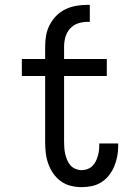

<svg xmlns="http://www.w3.org/2000/svg" viewBox="-20 -763 540 791"><path d="M316 8Q294 8 271.5 2.5Q249 -3 230.5 -16.5Q212 -30 199 -49Q186 -68 178.5 -89.5Q171 -111 168.5 -133.5Q166 -156 166 -179V-450H70V-520H166V-571Q166 -594 170 -617Q174 -640 185 -661Q196 -682 212.5 -698.5Q229 -715 250 -725Q271 -735 294 -739Q317 -743 340 -743H350V-673H340Q320 -673 301 -666.5Q282 -660 268.5 -645Q255 -630 249.5 -610.5Q244 -591 244 -571V-520H420V-450H244V-179Q244 -166 245 -153Q246 -140 249 -127.5Q252 -115 257 -103Q262 -91 270.5 -81.5Q279 -72 291.5 -67Q304 -62 316 -62Q328 -62 339.5 -66Q351 -70 359.5 -78Q368 -86 373.5 -96.5Q379 -107 382.5 -118.5Q386 -130 387.5 -142Q389 -154 389 -166V-172H467V-162Q467 -140 463 -119Q459 -98 451 -78.5Q443 -59 429.5 -41.5Q416 -24 398 -12.5Q380 -1 359 3.5Q338 8 316 8Z"/></svg>

Font: Iosevka Algr
Style: Regular
Weight: 400
Monospace: yes
Designer: Belleve Invis
Foundry: Belleve Invis
Version: Version 26.0.2; ttfautohint (v1.8.3)